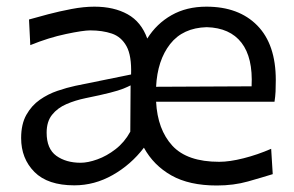

<svg xmlns="http://www.w3.org/2000/svg" viewBox="-20 -554 897 585"><path d="M640.6 11.2Q556.6 11.2 502.2 -19.5Q447.8 -50.3 418.5 -104Q378.9 -52.2 323.5 -20.8Q268.1 10.7 206.5 10.7Q125.5 10.7 85 -30Q44.4 -70.8 44.4 -133.3Q44.4 -175.8 60.3 -204.1Q76.2 -232.4 101.3 -250Q126.5 -267.6 155.3 -277.3Q184.1 -287.1 209.5 -292.5L379.4 -327.1Q381.3 -384.3 365.5 -413.1Q349.6 -441.9 320.8 -451.7Q292 -461.4 254.9 -461.4Q233.4 -461.4 181.2 -450.4Q128.9 -439.5 72.3 -416.5L68.4 -494.6Q92.3 -501.5 126.5 -510.5Q160.6 -519.5 198 -526.6Q235.4 -533.7 267.6 -533.7Q327.1 -533.7 368.9 -510.5Q410.6 -487.3 428.7 -436.5Q457 -481.9 502.7 -507.8Q548.3 -533.7 608.9 -533.7Q707.5 -533.7 763.9 -476.3Q820.3 -418.9 820.3 -310.1Q820.3 -291 819.6 -275.1Q818.8 -259.3 816.4 -244.1H455.6Q460 -159.2 505.1 -110.1Q550.3 -61 647.9 -61Q679.7 -61 722.2 -71.8Q764.6 -82.5 806.2 -100.6L811 -23.4Q779.8 -13.7 735.8 -1.2Q691.9 11.2 640.6 11.2ZM746.6 -291Q751 -378.4 715.8 -423.8Q680.7 -469.2 609.9 -471.2Q537.1 -469.2 498.3 -419.7Q459.5 -370.1 455.6 -289.6ZM225.6 -58.1Q248 -58.1 276.6 -68.4Q305.2 -78.6 332.3 -99.6Q359.4 -120.6 377 -152.8L377.9 -293.9Q369.6 -289.6 355.7 -283.9Q341.8 -278.3 315.2 -271.5Q288.6 -264.6 240.7 -254.9Q209.5 -248.5 182.4 -236.8Q155.3 -225.1 138.7 -204.3Q122.1 -183.6 122.1 -149.9Q122.1 -100.6 151.6 -79.3Q181.2 -58.1 225.6 -58.1Z"/></svg>

Font: Pinar DS2-Regular
Style: Regular
Weight: 400
Designer: Amin Abedi
Version: Version 2.000